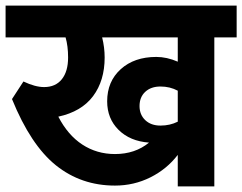

<svg xmlns="http://www.w3.org/2000/svg" viewBox="-30 -668 868 688"><path d="M818 -534H738V0H607V-113Q568 -62 509 -32.5Q450 -3 382 -3Q261 -3 170.5 -75.5Q80 -148 13 -313L54 -376Q96 -356 128 -356Q169 -356 191.5 -384Q214 -412 214 -462Q214 -503 205 -534H-10V-648H818ZM382 -116Q454 -116 504 -157Q436 -162 395 -202.5Q354 -243 354 -305Q354 -376 402.5 -420Q451 -464 530 -464Q568 -464 607 -447V-534H336Q345 -498 345 -462Q345 -379 303.5 -323.5Q262 -268 179 -250Q213 -184 265 -150Q317 -116 382 -116ZM545 -218Q579 -218 607 -232V-343Q579 -358 545 -358Q511 -358 490.5 -339Q470 -320 470 -288Q470 -257 490.5 -237.5Q511 -218 545 -218Z"/></svg>

Font: Madhuban SemiBold
Style: Regular
Weight: 600
Designer: jaikishan Patel
Foundry: MagicType
Version: Version 1.000